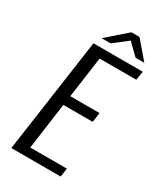

<svg xmlns="http://www.w3.org/2000/svg" viewBox="-182 -790 732 861"><g transform="rotate(30 183.5 -359.5)"><path d="M27.7 0 111.7 -591H367.1L359.7 -545.5H169.9L140.4 -333.7H291.7L285 -284.2H133L100.1 -44.6H289.9L283.1 0ZM131.8 -629.2 234.6 -718.9H276.3L353 -629.4H307.8L250.5 -684.9L178.3 -629.2Z"/></g></svg>

Font: Alumni Sans SC Thin
Style: Italic
Weight: 100
Italic angle: -8°
Designer: Robert E. Leuschke
Foundry: Robert E. Leuschke
Version: Version 1.016